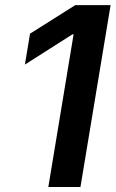

<svg xmlns="http://www.w3.org/2000/svg" viewBox="-20 -748 462 768"><path d="M422.4 -727.5 301.8 0H173.3L274.4 -610.8H270L79.6 -489.7L100.1 -613.3L281.2 -727.5Z"/></svg>

Font: Inter 16pt SemiBold
Style: Italic
Weight: 600
Italic angle: -9.3988°
Version: Version 4.001;git-66647c0bb